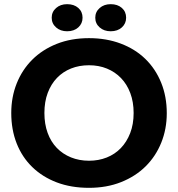

<svg xmlns="http://www.w3.org/2000/svg" viewBox="-20 -893 854 921"><path d="M407 -122Q453 -122 492 -137.5Q531 -153 559.5 -182.5Q588 -212 604.5 -254.5Q621 -297 621 -351Q621 -404 605 -446.5Q589 -489 560.5 -518.5Q532 -548 493 -564Q454 -580 407 -580Q360 -580 321 -564.5Q282 -549 253.5 -519.5Q225 -490 209 -447.5Q193 -405 193 -351Q193 -298 208.5 -255.5Q224 -213 252.5 -183.5Q281 -154 320.5 -138Q360 -122 407 -122ZM407 8Q321 8 252.5 -18Q184 -44 135 -91.5Q86 -139 60 -205Q34 -271 34 -351Q34 -427 60 -492.5Q86 -558 134.5 -606.5Q183 -655 252 -682.5Q321 -710 407 -710Q490 -710 559 -684Q628 -658 677 -610.5Q726 -563 753 -496.5Q780 -430 780 -350Q780 -274 753.5 -208.5Q727 -143 678.5 -95Q630 -47 561 -19.5Q492 8 407 8ZM302 -743Q270 -743 249 -761.5Q228 -780 228 -808Q228 -836 249 -854.5Q270 -873 302 -873Q335 -873 355.5 -855Q376 -837 376 -808Q376 -780 355.5 -761.5Q335 -743 302 -743ZM511 -743Q479 -743 458 -761.5Q437 -780 437 -808Q437 -836 458 -854.5Q479 -873 511 -873Q544 -873 564.5 -855Q585 -837 585 -808Q585 -780 564.5 -761.5Q544 -743 511 -743Z"/></svg>

Font: Tilda Sans Extra Bold
Style: Regular
Weight: 800
Designer: ParaType Ltd
Foundry: ParaType Ltd
Version: Version 1.009